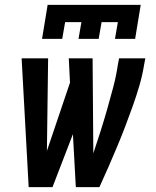

<svg xmlns="http://www.w3.org/2000/svg" viewBox="-20 -770 640 790"><path d="M98 0 69 -530H178L173 -149L268 -430L263 -530H361L364 -139Q379 -184 393.5 -229.5Q408 -275 421 -320.5Q434 -366 446 -411.5Q458 -457 465 -504L470 -530H578L573 -504Q566 -460 553.5 -417.5Q541 -375 526 -333Q511 -291 495 -249Q479 -207 461.5 -165.5Q444 -124 426 -82.5Q408 -41 389 0H292L280 -218L196 0ZM153 -610 176 -750H559L536 -610H453L465 -679H398L386 -610H303L315 -679H248L236 -610Z"/></svg>

Font: Iosevka Curly Slab SmBdExObl
Style: Regular
Weight: 600
Width: 7
Italic angle: -9°
Monospace: yes
Designer: Belleve Invis
Foundry: Belleve Invis
Version: Version 11.1.0; ttfautohint (v1.8.3)